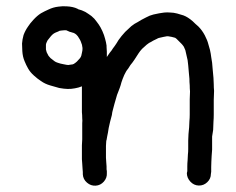

<svg xmlns="http://www.w3.org/2000/svg" viewBox="-20 -505 748 609"><path d="M227.8 -475.8Q239.8 -472.9 250.8 -467.1Q260.9 -460.9 270 -454.2Q280.1 -446 286.8 -436Q294 -426.9 298.8 -418.2Q305 -407.2 309.8 -393.8Q313.7 -381.8 316.1 -371.2Q317 -365.9 318 -360.2Q318 -357.8 318 -355.9L318.9 -341Q318.9 -332.9 318.9 -324.2Q320.9 -327.1 322.8 -330Q328.1 -338.1 333.8 -344.8Q337.6 -351.1 343.9 -359.2Q350.1 -367.9 355.9 -377.9Q365 -390.9 377 -403.8Q388 -413.9 396.6 -422.1Q406.7 -430.2 416.8 -435Q423 -438.8 428.8 -442.2Q436 -446 443.6 -449.9Q454.7 -456.1 466.7 -459Q476.7 -460.9 484.9 -462.8Q493 -463.8 500.7 -465.2Q510.8 -466.2 520.9 -465.2Q530 -465.2 542 -462.1Q554 -459 562.1 -456.1Q576 -450.8 590.9 -437.9Q600 -428.8 609.1 -421.1Q621.1 -409.1 629.7 -392.8Q637.9 -377 640.8 -365Q642.7 -357.8 646 -346.8Q648.9 -333.8 649.9 -324.2Q651.8 -315.1 652.8 -306Q653.7 -296.9 654.7 -283.9Q656.1 -270 657.1 -258Q657.1 -248.9 658 -237.9Q658 -227.8 659 -216.8Q659 -207.2 658 -188Q658 -171.2 658 -161.2Q658 -153 658 -142Q658 -130 657.1 -118.9Q657.1 -107.9 656.1 -93Q653.7 -80.1 652.8 -71.9Q652.8 -66.2 652.8 -60.9Q652.8 -53.2 652.8 -46Q652.8 -38.8 652.8 -30.2Q651.8 -20.1 651.3 -10.1Q650.8 0 650.4 7.9Q649.9 15.8 649.9 24.9Q649.9 34.1 649.9 39.8L648.9 47Q648.9 61.9 637.4 72.9Q625.9 83.9 610.3 83.5Q594.7 83 583.7 71Q572.7 59 572.7 44.1L574.1 37.9Q574.1 32.1 574.1 23Q574.1 12.9 575.1 2.9Q575.1 -4.8 576 -14.9Q577 -23 577 -32.1Q577 -39.8 577 -45.8Q577 -51.8 577 -59Q577 -69.1 577.9 -80.1Q578.9 -87.8 579.9 -101.2Q580.8 -113.2 580.8 -120.9Q581.8 -130.9 581.8 -142Q581.8 -154 581.8 -163.1Q581.8 -165.9 581.8 -175.1Q581.8 -184.2 581.8 -189.9Q582.7 -206.2 582.7 -214.9Q581.8 -224 581.8 -234.1Q580.8 -245.1 580.8 -255.2Q579.9 -263.8 578.9 -275.8Q577.9 -289.2 577 -297.8Q576 -306 575.1 -314.1Q574.1 -319.9 571.7 -329Q569.8 -339.1 567.9 -345.8Q566.9 -349.2 563.1 -356.8Q558.8 -363.1 555.9 -365.9Q547.7 -374.1 540 -381.8Q537.6 -384.2 535.7 -385.1Q530.9 -386.1 524.7 -388Q518 -389 513.7 -389.9Q511.8 -389.9 508.9 -389.9Q503.1 -389 498.8 -388Q493 -387.1 485.9 -385.1Q481.1 -384.2 477.7 -381.8Q471.9 -378.9 465.7 -376Q460 -372.2 452.8 -368.8Q449.9 -366.9 445.1 -363.1Q438.8 -357.8 430.7 -350.1Q424 -342.9 419.7 -336.2Q412.9 -326.1 406.7 -316.1Q400 -306 393.8 -298.8Q389.9 -293 386.1 -286.8Q382.7 -283 379.9 -278.2Q377 -272.9 374.1 -267.1Q371.7 -260.9 368.8 -254.2Q365.9 -247 365 -243.2Q363.1 -235 359.7 -225.9Q356.8 -219.2 354 -211Q351.1 -204.8 348.7 -195.2Q344.8 -183.2 342.9 -175.1Q341 -166.9 338.4 -158Q335.7 -149.2 334.8 -140Q331.9 -129 329 -118Q327.1 -110.8 324.7 -98.8Q322.8 -84.9 319.9 -71.9L318 -60.9Q317 -59 317 -57.1Q317 -49.9 316.1 -42.2Q316.1 -32.1 316.1 -21.1Q316.1 -10.1 316.1 -4.8Q316.1 0 317 9.1L318 23Q318 24.9 318 30Q318 35 318.9 36.9V44.1Q319.9 59 309.4 71Q298.8 83 283.5 83.9Q268.1 84.9 255.9 74.3Q243.6 63.8 242.7 48V40.8Q242.7 38.8 242.2 34.5Q241.7 30.2 241.7 27.8L240.8 13.9Q240.8 9.1 239.8 0Q239.8 -9.1 239.8 -21.1Q239.8 -33.1 239.8 -44.1Q240.8 -54.2 240.8 -62.8V-81.1Q240.8 -89.2 240.8 -96.9Q240.8 -97.8 240.8 -104.3Q240.8 -110.8 240.8 -114.1Q241.7 -122.8 240.8 -130Q240.8 -140 239.8 -149.2Q239.8 -159.2 239.8 -174.1Q239.8 -189 239.8 -201.9Q239.8 -214.9 239.8 -227.8Q239.8 -228.8 239.8 -231.2Q229.7 -226.9 217.7 -224.9Q203.8 -222.1 192.8 -223Q184.7 -223 167.9 -225.9Q151.1 -230.2 139.1 -234.1Q122.8 -238.8 109.8 -248Q98.8 -255.2 87.8 -265.2Q75.8 -275.8 69.1 -287.8Q62.8 -298.8 58 -310.8Q51.8 -325.2 50.8 -342.9Q49.9 -356.8 49.9 -366.9Q50.8 -379.9 54.7 -393.8Q60 -408.2 69.1 -421.1Q74.8 -430.2 85.9 -442.2Q97.8 -455.2 109.8 -462.8Q120.9 -469.1 133.8 -474.8Q148.7 -482 165 -483.9Q177.9 -485.9 191.8 -484.9Q212 -483.9 225.9 -477.2ZM201.9 -403.8Q195.7 -406.2 189.9 -409.1Q181.8 -409.1 175.1 -408.2Q168.8 -408.2 164 -404.8Q155.9 -401.9 151.1 -399Q146.8 -396.2 142 -390.9Q134.8 -381.8 130.9 -377Q129 -374.1 128.1 -371.2Q125.7 -365.9 125.7 -363.1Q125.7 -356.8 125.7 -348.2Q127.1 -342.9 128.1 -339.1Q130.9 -332.9 133.8 -328.1Q135.7 -325.2 140 -320.9Q146.8 -315.1 153 -310.8Q156.8 -307.9 163.1 -306Q170.7 -303.1 181.8 -301.2Q192.8 -298.8 196.6 -298.8Q199 -298.8 205.8 -300.2Q210.1 -300.2 213.9 -302.2Q218.7 -305 224 -309.8Q229.7 -316.1 234.1 -320.9Q236.9 -325.2 237.9 -328.5Q238.8 -331.9 239.8 -337.2Q241.7 -344.8 241.7 -350.1Q241.7 -354.9 240.8 -357.8Q240.8 -362.1 237.9 -368.8Q236 -375.1 233.1 -379.9Q229.7 -385.1 226.9 -389.9Q224.9 -392.8 222.1 -395.2Q218.7 -398.1 214.9 -400Q211 -401.9 207.7 -401.9L206.7 -402.9Q203.8 -403.8 201.9 -403.8Z"/></svg>

Font: Namteng
Style: Regular
Weight: 400
Designer: Khon Soe Zaw Thu
Foundry: MPUA
Version: Version 1.03 June 17, 2016